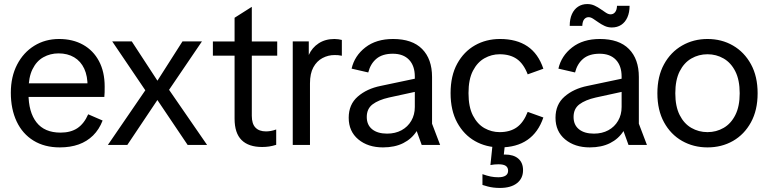

<svg xmlns="http://www.w3.org/2000/svg" viewBox="-20 -715 3790 947"><path d="M275 12Q199.9 12 145.5 -21.3Q91 -54.7 62.2 -115.7Q33.4 -176.7 33.4 -257.6Q33.4 -336.6 64.4 -396.4Q95.3 -456.1 149.2 -489.4Q203 -522.7 271.4 -522.7Q338.9 -522.7 389.6 -494.4Q440.3 -466.1 468.3 -413.4Q496.3 -360.7 496.3 -288.1Q496.3 -273.3 496 -259.4Q495.7 -245.5 494.6 -236.8H82.9V-303.9H443.8L411.8 -286.4Q412.7 -339.2 395.5 -376.2Q378.3 -413.1 345.7 -432.4Q313.1 -451.7 268.7 -451.7Q228 -451.7 194 -432.7Q160 -413.8 140.3 -373.6Q120.5 -333.4 120.5 -269.4V-254.4Q120.5 -161.9 160.1 -111.4Q199.6 -60.9 278.8 -60.9Q328.8 -60.9 361.8 -82.9Q394.7 -105 415 -151.3L486.1 -120.5Q469 -76.2 439 -46.7Q408.9 -17.2 368 -2.6Q327.1 12 275 12Z M512 0 696.7 -269.7 533.6 -510.7H630L756.5 -317L880 -510.7H976L813.9 -272L1001.5 0H905.6L756.3 -221.7L607.9 0Z M1273 10Q1206.1 10 1171.6 -24.2Q1137 -58.4 1137 -129.9V-627.4L1222 -681.3V-143.7Q1222 -104.3 1240.1 -85.6Q1258.1 -66.9 1291.7 -66.9Q1302.5 -66.9 1314.9 -68.9Q1327.3 -70.9 1342.3 -76.4V-0.7Q1324.9 4.8 1308.3 7.4Q1291.7 10 1273 10ZM1030 -440.4V-510.6H1347.3V-440.4Z M1423.9 0V-510.7H1503V-443.8Q1519 -479.9 1551.7 -501.3Q1584.5 -522.7 1629.5 -522.7Q1639.3 -522.7 1649.3 -521.3Q1659.3 -520 1666.1 -518V-440Q1655.6 -442.2 1647.7 -442.9Q1639.8 -443.5 1630 -443.5Q1598.5 -443.5 1570.5 -428.6Q1542.4 -413.7 1525.6 -383Q1508.9 -352.3 1508.9 -304V0Z M1869 12Q1794.8 12 1747.3 -27.5Q1699.9 -67 1699.9 -134.2Q1699.9 -199.7 1744.5 -238.6Q1789.2 -277.5 1857.3 -291.2L2071.2 -336.3V-271.6L1898.6 -234Q1846.7 -222.2 1817.8 -200.4Q1789 -178.7 1789 -138Q1789 -98.7 1815.8 -77.3Q1842.6 -55.9 1889.3 -55.9Q1929.7 -55.9 1960.5 -72.6Q1991.3 -89.4 2008.6 -119.3Q2026 -149.1 2026 -187.3V-337.2Q2026 -390.2 1997.7 -420.1Q1969.3 -450 1917.5 -450Q1866.4 -450 1836.8 -425.4Q1807.3 -400.8 1796.3 -357.6L1714.2 -376.5Q1728.7 -439.8 1782.1 -481.2Q1835.4 -522.7 1918.7 -522.7Q2013.5 -522.7 2062.2 -473.2Q2111 -423.7 2111 -335.3V-104.9L2150.9 0H2060L2035.3 -68.5Q2010.7 -30.1 1968.8 -9Q1927 12 1869 12Z M2446.4 12Q2377.8 12 2322.7 -19.2Q2267.7 -50.4 2235 -110.4Q2202.4 -170.4 2202.4 -255.7Q2202.4 -341.2 2235 -400.7Q2267.7 -460.3 2322.7 -491.5Q2377.8 -522.7 2446.4 -522.7Q2528 -522.7 2581.5 -486.6Q2635 -450.5 2660 -376L2582.8 -348.3Q2562.4 -401 2529 -424.2Q2495.6 -447.4 2444.3 -447.4Q2404.7 -447.4 2369.6 -427.7Q2334.6 -408.1 2312.7 -366Q2290.8 -323.8 2290.8 -255.7Q2290.8 -187.7 2312.7 -145.1Q2334.6 -102.6 2369.6 -82.9Q2404.7 -63.3 2444.3 -63.3Q2495.4 -63.3 2528.8 -86.9Q2562.2 -110.5 2582.8 -163.2L2660 -135.5Q2635 -62 2581.4 -25Q2527.8 12 2446.4 12ZM2445.8 212Q2429.7 212 2414.4 210.2Q2399.1 208.3 2385.7 204.8Q2372.3 201.3 2359.6 197.2V144Q2382.9 152.2 2400.3 155.7Q2417.7 159.3 2437.9 159.3Q2461.2 159.3 2473.7 151.2Q2486.1 143.2 2486.1 127.2Q2486.1 111.3 2474.9 103.3Q2463.7 95.3 2438.5 95.3Q2428.5 95.3 2418.7 96.2Q2408.9 97.1 2398.9 99.1L2411.4 -21H2472.5L2463.3 62.3L2435.1 52.3Q2444 49.3 2452.9 48.3Q2461.8 47.2 2470.6 47.2Q2513 47.2 2536.4 67.3Q2559.8 87.5 2559.8 124.4Q2559.8 165.1 2529.7 188.6Q2499.7 212 2445.8 212Z M2889 12Q2814.8 12 2767.3 -27.5Q2719.9 -67 2719.9 -134.2Q2719.9 -199.7 2764.5 -238.6Q2809.2 -277.5 2877.3 -291.2L3091.2 -336.3V-271.6L2918.6 -234Q2866.7 -222.2 2837.8 -200.4Q2809 -178.7 2809 -138Q2809 -98.7 2835.8 -77.3Q2862.6 -55.9 2909.3 -55.9Q2949.7 -55.9 2980.5 -72.6Q3011.3 -89.4 3028.6 -119.3Q3046 -149.1 3046 -187.3V-337.2Q3046 -390.2 3017.7 -420.1Q2989.3 -450 2937.5 -450Q2886.4 -450 2856.8 -425.4Q2827.3 -400.8 2816.3 -357.6L2734.2 -376.5Q2748.7 -439.8 2802.1 -481.2Q2855.4 -522.7 2938.7 -522.7Q3033.5 -522.7 3082.2 -473.2Q3131 -423.7 3131 -335.3V-104.9L3170.9 0H3080L3055.3 -68.5Q3030.7 -30.1 2988.8 -9Q2947 12 2889 12ZM2997.7 -579.5Q2978.3 -579.5 2962 -587.2Q2945.7 -594.8 2931.5 -604.9Q2917.3 -615 2905.4 -622.6Q2893.5 -630.3 2883 -630.3Q2870 -630.3 2861.4 -619.8Q2852.9 -609.3 2852 -587.3H2790Q2790 -621.1 2800.8 -645.1Q2811.6 -669.2 2831.2 -682.1Q2850.8 -695 2876.8 -695Q2896.2 -695 2912.5 -687.4Q2928.9 -679.7 2943 -669.7Q2957.2 -659.6 2969.1 -652Q2981 -644.3 2991.5 -644.3Q3005.2 -644.3 3013.8 -654.9Q3022.5 -665.4 3023.3 -686.4H3085.3Q3085.3 -653.7 3074.5 -629.5Q3063.8 -605.4 3044.3 -592.5Q3024.7 -579.5 2997.7 -579.5Z M3469.6 12Q3400.5 12 3344.2 -19.9Q3288 -51.9 3255.2 -111.8Q3222.4 -171.7 3222.4 -254.9Q3222.4 -338.3 3255.2 -398.1Q3288 -458 3344.2 -490.3Q3400.5 -522.7 3469.6 -522.7Q3539.6 -522.7 3595.4 -490.3Q3651.2 -458 3684 -398.1Q3716.8 -338.3 3716.8 -254.9Q3716.8 -171.7 3684 -111.8Q3651.2 -51.9 3595.4 -19.9Q3539.6 12 3469.6 12ZM3469.6 -63.3Q3513 -63.3 3549.1 -84.2Q3585.3 -105 3606.8 -147.6Q3628.4 -190.1 3628.4 -254.9Q3628.4 -320.5 3606.8 -363.1Q3585.3 -405.6 3549.1 -426.5Q3513 -447.4 3469.6 -447.4Q3426.2 -447.4 3390 -426.5Q3353.8 -405.6 3332.3 -363.1Q3310.8 -320.5 3310.8 -254.9Q3310.8 -190.1 3332.3 -147.6Q3353.8 -105 3390 -84.2Q3426.2 -63.3 3469.6 -63.3Z"/></svg>

Font: TikTok Sans Light
Style: Regular
Weight: 300
Version: Version 4.000